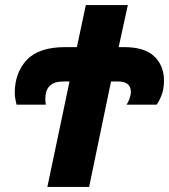

<svg xmlns="http://www.w3.org/2000/svg" viewBox="-20 -734 664 754"><path d="M166 0H330L416 -414H444Q494 -414 494 -372Q493 -357 487.5 -343.5Q482 -330 477 -323H595Q604 -334 614 -359Q624 -384 624 -417Q624 -476 586 -512.5Q548 -549 467 -549H446L482 -714H317L282 -549H237Q132 -549 85 -498.5Q38 -448 38 -369Q38 -356 40.5 -344Q43 -332 45 -323H160Q158 -335 158 -346Q158 -414 228 -414H253Z"/></svg>

Font: Noto Sans Display Extra
Style: Italic
Weight: 800
Italic angle: -12°
Designer: Monotype Design Team
Foundry: Monotype Imaging Inc.
Version: Version 1.900